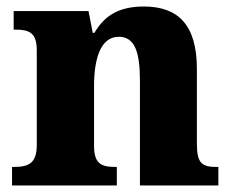

<svg xmlns="http://www.w3.org/2000/svg" viewBox="-20 -570 716 590"><path d="M17 0H339V-57H335C291 -57 269 -67 269 -122V-305C269 -385 287 -457 345 -457C395 -457 410 -408 410 -322V0H651V-57H647C602 -57 585 -66 585 -128V-358C585 -493 528 -550 422 -550C338 -550 298 -516 270 -469H265L252 -536H22V-479H26C70 -479 93 -470 93 -415V-125C93 -66 66 -57 21 -57H17Z"/></svg>

Font: Noto Serif Myanmar ExtraBold
Style: Regular
Weight: 800
Designer: Ben Mitchell and the Monotype Design Team
Foundry: Monotype Imaging Inc.
Version: Version 2.106